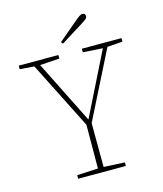

<svg xmlns="http://www.w3.org/2000/svg" viewBox="-125 -951 885 1043"><g transform="rotate(-15 317.5 -429.5)"><path d="M411 -803 294 -730 286 -741 396 -834Q425 -859 436 -859Q454 -859 454 -842Q454 -834 445.5 -826.5Q437 -819 411 -803ZM523 -651 333 -273V-214Q333 -101 334 -26L452 -20V0H184V-20L302 -26Q303 -101 303 -214V-272L112 -651L31 -657V-677H254V-657L144 -650L321 -296L497 -650L386 -657V-677H609V-657Z"/></g></svg>

Font: TypoPRO Source Serif Pro
Style: Regular
Weight: 200
Designer: Frank Grießhammer
Foundry: Adobe Systems Incorporated
Version: Version 1.017;PS (version unavailable);hotconv 1.0.79;makeot